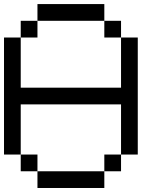

<svg xmlns="http://www.w3.org/2000/svg" viewBox="-20 -937 790 957"><path d="M0 -166.7V-750H83.3V-500H583.3V-750H666.7V-166.7H583.3V-416.7H83.3V-166.7ZM166.7 -166.7V-83.3H83.3V-166.7ZM166.7 -83.3H500V0H166.7ZM166.7 -833.3V-750H83.3V-833.3ZM166.7 -916.7H500V-833.3H166.7ZM500 -83.3V-166.7H583.3V-83.3ZM500 -833.3H583.3V-750H500Z"/></svg>

Font: Galmuri11 Regular
Style: Regular
Weight: 400
Designer: Minseo Lee (Quiple)
Version: Version 2.356;hotconv 1.1.0;makeotfexe 2.6.0 DEVELOPMENT